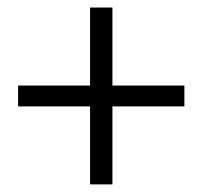

<svg xmlns="http://www.w3.org/2000/svg" viewBox="-20 -585 540 512"><path d="M28.3 -301.3H471.7V-356.9H28.3ZM220.2 -93.3H279.8V-564.9H220.2Z"/></svg>

Font: Roboto Flex
Style: wght 200 wdth 100 opsz 14.0 GRAD 0.00 slnt 0.00 XTRA 468 XOPQ 96 YOPQ 79 YTLC 514 YTUC 712 YTAS 750 YTDE -203.00 YTFI 738
Weight: 200
Designer: Berlow after Robertson
Foundry: Google
Version: Version 3.100